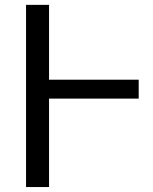

<svg xmlns="http://www.w3.org/2000/svg" viewBox="-20 -752 617 774"><path d="M539.1 -430.7V-354.5H177.7V2H85V-732.4H177.7V-430.7Z"/></svg>

Font: Nasu
Style: Regular
Weight: 400
Designer: Ryoko NISHIZUKA (kana &amp; ideographs); Paul D. Hunt (Latin, Greek &amp; Cyrillic); Wenlong ZHANG (bopomofo); Sandoll C
Version: Version 2014.1215